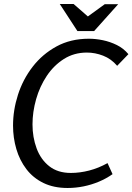

<svg xmlns="http://www.w3.org/2000/svg" viewBox="-20 -927 660 957"><path d="M317 10Q248 10 196.5 -15Q145 -40 111.5 -84Q78 -128 61.5 -184Q45 -240 45 -301Q45 -378 69.5 -454.5Q94 -531 142.5 -594Q191 -657 261.5 -695.5Q332 -734 423 -734Q457 -734 493 -726.5Q529 -719 562.5 -702.5Q596 -686 620 -657L564 -599Q534 -634 494 -649.5Q454 -665 413 -665Q349 -665 298.5 -633Q248 -601 213 -548.5Q178 -496 160 -432.5Q142 -369 142 -307Q142 -243 162.5 -187.5Q183 -132 225.5 -98.5Q268 -65 333 -65Q378 -65 424.5 -77Q471 -89 516 -114L541 -59Q510 -37 473 -21.5Q436 -6 396.5 2Q357 10 317 10ZM418 -845 502 -906H569L449 -772H366L278 -907H347Z"/></svg>

Font: Rosario
Style: Italic
Weight: 400
Italic angle: -8.05°
Designer: Hector Gatti
Foundry: Omnibus Type
Version: Version 1.201